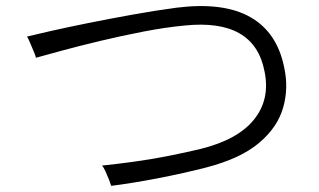

<svg xmlns="http://www.w3.org/2000/svg" viewBox="-20 -658 1040 625"><path d="M342 -53Q340 -60 334.5 -74Q329 -88 323 -101Q317 -114 312 -119Q360 -124 415 -131.5Q470 -139 526 -150Q582 -161 632 -173Q754 -203 807 -269Q860 -335 841 -426Q808 -598 582 -575Q518 -569 446 -555Q374 -541 305 -524.5Q236 -508 181 -493Q126 -478 97 -470Q96 -476 90 -490Q84 -504 78 -518.5Q72 -533 68 -539Q92 -545 145 -557Q198 -569 267.5 -583Q337 -597 412 -610.5Q487 -624 555 -633Q707 -652 794.5 -602.5Q882 -553 905 -439Q920 -371 901.5 -307Q883 -243 823 -192.5Q763 -142 652 -113Q578 -94 495.5 -78Q413 -62 342 -53Z"/></svg>

Font: Zen Kaku Gothic Antique
Style: Regular
Weight: 400
Designer: Yoshimichi Ohira
Foundry: Positype
Version: Version 1.001